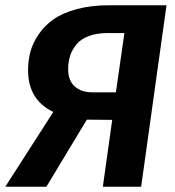

<svg xmlns="http://www.w3.org/2000/svg" viewBox="-44 -712 667 732"><path d="M371.1 -691.9H590.8L494.1 0H348.1L383.8 -254.9L287.1 -255.9L132.8 0H-23.9L159.2 -285.2Q63 -331.5 63 -443.8Q63 -481 72 -514.9Q81.1 -548.8 103.8 -581.8Q126.5 -614.7 160.6 -638.7Q194.8 -662.6 248.8 -677.2Q302.7 -691.9 371.1 -691.9ZM397.9 -359.9 430.2 -585.9H365.2Q324.2 -585.9 294.2 -574.5Q264.2 -563 247.6 -543Q231 -522.9 223.4 -499.5Q215.8 -476.1 215.8 -448.2Q215.8 -405.3 240.7 -382.6Q265.6 -359.9 310.1 -359.9Z"/></svg>

Font: FiraGO SemiBold
Style: Italic
Weight: 600
Italic angle: -8°
Designer: bBox Type GmbH
Foundry: bBox Type GmbH
Version: Version 1.001;PS 001.001;hotconv 1.0.88;makeotf.lib2.5.64775